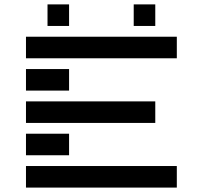

<svg xmlns="http://www.w3.org/2000/svg" viewBox="-20 -850 919 870"><path d="M683.6 -732.4H585.9V-830.1H683.6ZM97.7 -585.9V-683.6H781.2V-585.9ZM97.7 -439.5V-537.1H293V-439.5ZM97.7 -293V-390.6H683.6V-293ZM97.7 -146.5V-244.1H293V-146.5ZM781.2 -97.7V0H97.7V-97.7ZM293 -732.4H195.3V-830.1H293Z"/></svg>

Font: Trigram
Style: Regular
Weight: 400
Designer: GGBotNet
Foundry: GGBotNet
Version: 1.05